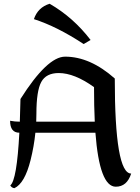

<svg xmlns="http://www.w3.org/2000/svg" viewBox="-20 -969 740 1012"><path d="M479.5 -327.6Q475.6 -409.7 475.6 -509.8Q372.1 -584 289.6 -584Q223.1 -584 197.5 -536.9Q171.9 -489.7 171.9 -369.6Q171.9 -348.6 170.9 -327.6ZM84.5 -327.6Q86.4 -382.8 87.9 -447.3Q229 -670.4 323.2 -670.4Q455.1 -670.4 585 -555.2Q585 -54.2 671.4 -54.2Q649.4 15.1 590.3 15.1Q504.4 15.1 482.9 -269.5H166.5Q159.2 -197.3 141.1 -125Q110.4 -2.4 55.7 22.9Q41.5 21 34.2 8.3Q68.8 -19 82 -269.5Q33.2 -269.5 33.2 -332.5Q58.6 -327.6 84.5 -327.6ZM420.9 -736.8Q280.8 -829.1 158.7 -868.2Q179.7 -930.2 241.7 -949.2Q366.7 -877 457.5 -758.3Z"/></svg>

Font: Balgruf
Style: Regular
Weight: 500
Designer: Paul James MIller
Foundry: High-Logic / Made with FontCreator
Version: Version 1.201;March 28, 2021;FontCreator 13.0.0.2683 64-bit